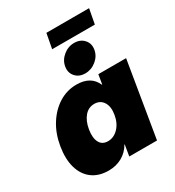

<svg xmlns="http://www.w3.org/2000/svg" viewBox="-209 -1006 1041 1141"><g transform="rotate(-30 311.0 -435.5)"><path d="M199.7 11.7Q132.3 11.7 87.6 -21.7Q43 -55.2 25.6 -116Q8.3 -176.8 22 -258.8Q35.2 -337.9 73.5 -398.4Q111.8 -459 167.2 -493.2Q222.7 -527.3 287.1 -527.3Q385.3 -527.3 418.5 -451.2H420.9L431.6 -515.6H622.1L536.6 0H346.2L358.9 -76.2H356.9Q332.5 -33.7 291.7 -11Q251 11.7 199.7 11.7ZM283.2 -141.6Q323.2 -141.6 354.2 -173.6Q385.3 -205.6 394 -258.8Q402.8 -312 382.3 -343.5Q361.8 -375 321.8 -375Q281.7 -375 254.9 -343.5Q228 -312 219.2 -258.8Q210.4 -205.6 226.8 -173.6Q243.2 -141.6 283.2 -141.6ZM367.7 -558.1Q325.7 -558.1 301.3 -585.7Q276.9 -613.3 283.7 -653.3Q290.5 -693.4 324 -720.9Q357.4 -748.5 399.4 -748.5Q441.4 -748.5 466.1 -720.9Q490.7 -693.4 483.9 -653.3Q477.1 -613.3 443.4 -585.7Q409.7 -558.1 367.7 -558.1ZM580.1 -882.8 561 -781.2H268.1L287.1 -882.8Z"/></g></svg>

Font: Inter Display Black
Style: Italic
Weight: 900
Italic angle: -9.39999°
Designer: Rasmus Andersson
Foundry: rsms
Version: Version 4.000;git-a52131595